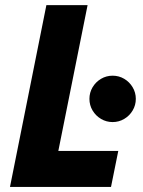

<svg xmlns="http://www.w3.org/2000/svg" viewBox="-20 -740 565 760"><path d="M163.6 -719.7H326.7L210.9 -142.6H448.2L419.4 0H19.5ZM334 -348.6Q334 -373.5 346.4 -394.5Q358.9 -415.5 379.9 -428Q400.9 -440.4 425.8 -440.4Q450.7 -440.4 471.7 -428Q492.7 -415.5 505.1 -394.5Q517.6 -373.5 517.6 -348.6Q517.6 -323.7 505.1 -302.7Q492.7 -281.7 471.7 -269.3Q450.7 -256.8 425.8 -256.8Q400.9 -256.8 379.9 -269.3Q358.9 -281.7 346.4 -302.7Q334 -323.7 334 -348.6Z"/></svg>

Font: Reddit Sans Chocolate ExBold
Style: Italic
Weight: 800
Italic angle: -11.25°
Designer: Stephen Hutchings
Version: Version 1.013